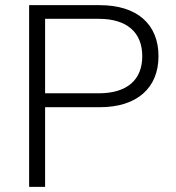

<svg xmlns="http://www.w3.org/2000/svg" viewBox="-20 -725 684 745"><path d="M93 0H155V-309H367C512 -309 595 -384 595 -507C595 -631 512 -705 367 -705H93ZM363 -363H155V-652H363C473 -652 532 -599 532 -507C532 -415 473 -363 363 -363Z"/></svg>

Font: Poppy and Pepper Light
Style: Regular
Weight: 300
Designer: Thy Ha
Foundry: Thy Ha
Version: Version 0.001;Glyphs 3.2 (3227)